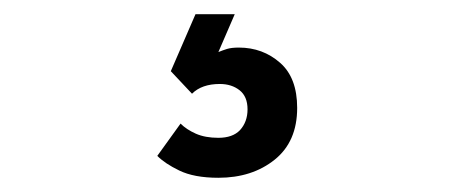

<svg xmlns="http://www.w3.org/2000/svg" viewBox="-20 -20 640 270"><path d="M233.9 153.8Q242.2 162.1 255.4 168Q268.6 173.8 287.1 173.8Q307.1 173.8 317.4 163.1Q328.1 151.4 328.1 133.8Q328.1 115.7 316.9 106.9Q305.7 98.1 289.1 98.1Q263.7 98.1 250 111.8L220.2 80.1L254.9 0H310.1L287.1 53.2Q293 50.8 299.3 48.8Q305.7 46.9 315.9 46.9Q349.6 46.9 374 68.4Q397.9 89.4 397.9 131.8Q397.9 179.2 366.2 204.6Q334.5 230 287.1 230Q252.9 230 231.9 219.7Q211.9 210 201.2 199.2Z"/></svg>

Font: Post Grotesk Medium
Style: Medium
Weight: 500
Version: Version 1.0